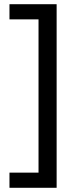

<svg xmlns="http://www.w3.org/2000/svg" viewBox="-20 -734 369 912"><path d="M25 86H163V-642H25V-714H249V158H25Z"/></svg>

Font: Noto Sans Myanmar
Style: Regular
Weight: 400
Designer: Monotype Design Team
Foundry: Monotype Imaging Inc.
Version: Version 2.107